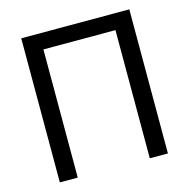

<svg xmlns="http://www.w3.org/2000/svg" viewBox="-104 -808 897 910"><g transform="rotate(-15 344.0 -353.5)"><path d="M609.4 0H520.5V-628.9H167V0H79.1V-707H609.4Z"/></g></svg>

Font: WEMIX Pretendard
Style: Regular
Weight: 400
Designer: Base glyphs from Inter by Rasmus Andersson; Hangeul glyphs from Noto Sans CJK(Source Han Sans) by Jang Soo-young and Kan
Foundry: Kil Hyung-jin
Version: Version 1.000